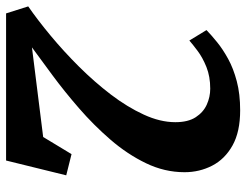

<svg xmlns="http://www.w3.org/2000/svg" viewBox="-108 -684 791 616"><g transform="rotate(90 287.0 -375.5)"><path d="M21.5 0 -1 -71Q43 -101.5 93.2 -143.2Q143.5 -185 192.5 -234.2Q241.5 -283.5 281.8 -336.2Q322 -389 346.2 -441.8Q370.5 -494.5 370.5 -543Q370.5 -584 354.5 -608.5Q338.5 -633 314 -644Q289.5 -655 263 -655Q224 -655 193.5 -642.8Q163 -630.5 141.8 -614.5Q120.5 -598.5 108.5 -588L75 -643Q91 -658.5 113.8 -677Q136.5 -695.5 167.5 -712.5Q198.5 -729.5 239.2 -740.2Q280 -751 332.5 -751Q401.5 -751 445.2 -726.5Q489 -702 510 -661.2Q531 -620.5 531 -572.5Q531 -508.5 502 -448.5Q473 -388.5 426.2 -334.5Q379.5 -280.5 325.2 -233.5Q271 -186.5 219.5 -148.5Q168 -110.5 130.5 -83L418 -119L473 -210L541 -193L493.5 0Z"/></g></svg>

Font: Merriweather Light 18pt Black
Style: Italic
Weight: 900
Italic angle: -7.8°
Version: Version 2.101